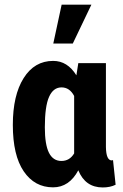

<svg xmlns="http://www.w3.org/2000/svg" viewBox="-20 -802 533 832"><path d="M439 -528.3V-164.6Q439.9 -106.9 464.4 -106.9Q467.8 -106.9 469.7 -108.9L481 -1.5Q457.5 10.3 425.3 10.3Q349.6 10.3 319.3 -64Q279.8 9.8 210 9.8Q129.9 9.8 82.8 -59.6Q35.6 -128.9 35.6 -260.7Q35.6 -389.2 82.5 -463.6Q129.4 -538.1 210.4 -538.1Q272.5 -538.1 311 -475.6L319.3 -528.3ZM174.3 -250.5Q174.3 -175.8 192.1 -140.1Q210 -104.5 246.1 -104.5Q281.7 -104.5 301.3 -137.2V-386.2Q281.7 -423.3 246.6 -423.3Q210.9 -423.3 192.6 -382.3Q174.3 -341.3 174.3 -250.5ZM247.1 -781.7H376L295.4 -613.3H210.9Z"/></svg>

Font: Roboto Condensed
Style: Bold
Weight: 700
Designer: Google
Version: Version 2.134; 2016